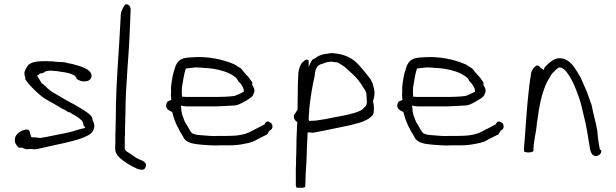

<svg xmlns="http://www.w3.org/2000/svg" viewBox="-20 -739 2876 897"><path d="M49 -80C49 -70 60 -56 68 -49C72 -48 77 -49 84 -49H85C88 -46 94 -45 100 -42C108 -42 118 -42 127 -43H128C148 -38 168 -47 187 -50C248 -65 314 -75 369 -96C398 -109 416 -116 421 -148C421 -149 420 -152 420 -155C420 -156 419 -158 419 -162C418 -164 416 -174 412 -178V-179C413 -191 404 -201 392 -210C368 -228 349 -238 323 -253C295 -267 268 -284 240 -300C218 -311 201 -327 184 -344C180 -347 176 -349 173 -352C172 -354 172 -356 170 -359H169C165 -368 159 -377 153 -385C158 -389 163 -392 168 -396H170C177 -396 185 -399 191 -405L204 -408H205C205 -408 207 -409 210 -409H220C224 -409 227 -408 228 -408C234 -408 238 -407 242 -407H243C273 -402 301 -401 324 -388H326C330 -384 335 -380 337 -375V-372C343 -366 360 -357 375 -359H376C395 -359 408 -369 408 -387C404 -417 355 -430 325 -438H324C321 -439 320 -440 318 -440L302 -443H301C292 -446 284 -448 273 -449C266 -449 257 -450 247 -450L236 -451L228 -452C220 -452 210 -453 203 -453H180C144 -453 112 -446 104 -422H103C99 -415 97 -411 95 -404C95 -401 94 -400 94 -398C94 -389 95 -384 98 -379V-369C103 -359 120 -340 129 -331L144 -316C162 -298 183 -281 205 -269L227 -257C239 -249 251 -244 264 -235L277 -228L281 -227L296 -217L304 -214L309 -213C317 -205 326 -203 336 -196C344 -192 354 -183 361 -177H362V-176C365 -172 369 -167 369 -159C369 -159 370 -156 370 -153C373 -150 376 -146 379 -143C372 -140 373 -139 363 -138C342 -133 325 -126 303 -121L276 -115C268 -114 259 -112 250 -110C234 -106 215 -104 201 -100L166 -94L164 -95C161 -95 157 -96 154 -96H153C150 -97 146 -97 142 -97C139 -97 131 -97 126 -99C123 -108 120 -119 117 -129C115 -131 113 -133 108 -134C82 -134 50 -113 50 -90V-88C49 -85 49 -83 49 -82ZM296 -217H297ZM369 -96Z M518 -48C518 -8 552 8 578 27C592 35 603 41 618 48C626 52 636 54 644 54C652 55 659 48 661 39C668 23 649 12 632 6L620 0H619C606 -8 593 -18 581 -26C581 -26 565 -33 563 -44C562 -53 563 -58 563 -64V-95C563 -101 563 -104 564 -110V-132C564 -146 565 -158 565 -174C565 -184 565 -192 566 -203C566 -346 583 -477 587 -615C588 -641 590 -664 590 -690V-697C590 -709 581 -719 571 -719C568 -719 566 -719 563 -716C554 -701 544 -686 544 -664C537 -505 521 -354 521 -190C521 -173 520 -160 520 -144C520 -132 519 -119 519 -107V-76C519 -66 518 -57 518 -48ZM577 27H578Z M756 -246C756 -229 769 -223 784 -216L785 -214C796 -168 815 -133 837 -98V-97C849 -72 884 -66 921 -63C949 -61 980 -58 1010 -60H1049C1077 -60 1097 -62 1121 -67C1149 -72 1167 -77 1187 -91H1188L1228 -111C1233 -117 1235 -124 1240 -129C1246 -131 1253 -139 1253 -146C1253 -160 1248 -165 1239 -168V-169H1238C1228 -176 1221 -168 1216 -159V-157H1214C1194 -147 1173 -135 1152 -125C1122 -108 1083 -104 1040 -104H1001C973 -102 949 -105 925 -107C909 -108 890 -109 877 -117C870 -124 863 -136 858 -146C852 -158 845 -164 840 -179C835 -194 827 -209 827 -231L825 -246C830 -245 834 -243 841 -243H842C847 -242 850 -242 853 -242H987C1015 -243 1042 -244 1069 -246C1092 -246 1106 -256 1125 -266C1142 -277 1159 -283 1165 -301C1174 -319 1165 -330 1158 -344V-346C1159 -348 1159 -349 1159 -353C1156 -359 1153 -362 1152 -363C1146 -372 1141 -380 1132 -388C1128 -393 1122 -400 1116 -406V-407C1113 -411 1110 -415 1106 -419C1097 -424 1085 -433 1076 -438C1024 -461 949 -478 873 -471C855 -470 839 -469 825 -461C812 -454 801 -438 797 -421V-420C787 -393 783 -367 779 -332V-305C778 -298 778 -292 779 -285V-284C779 -282 780 -280 780 -276V-272L763 -265C760 -261 756 -253 756 -246ZM830 -287V-292C829 -305 829 -318 830 -330V-331C835 -360 839 -391 848 -419H850C863 -421 876 -422 891 -424H892C908 -424 924 -423 941 -421H949C986 -418 1024 -409 1051 -396H1052C1063 -389 1082 -381 1089 -367L1090 -366V-365C1092 -360 1096 -356 1097 -355H1098C1101 -352 1103 -349 1106 -346V-345L1107 -344C1110 -337 1119 -330 1119 -314V-311C1110 -305 1099 -300 1088 -296C1084 -294 1076 -290 1069 -290C1043 -287 1014 -286 987 -286H848C847 -286 845 -286 840 -287ZM1152 -124V-125Z M1353 -193C1355 -176 1362 -175 1369 -168V-165C1368 -153 1367 -141 1367 -129C1367 -121 1366 -115 1366 -109V-108C1365 -93 1365 -77 1365 -62C1365 -46 1364 -31 1364 -16C1363 -1 1363 15 1363 29C1362 42 1362 54 1362 65V122C1362 132 1364 138 1368 138H1396C1401 137 1405 135 1406 134C1406 130 1406 123 1407 114C1407 80 1410 44 1412 10C1412 2 1412 -4 1413 -14C1413 -47 1416 -83 1417 -115V-120H1426L1427 -121C1431 -119 1434 -120 1443 -119L1505 -131C1541 -138 1578 -146 1616 -154L1661 -166C1686 -174 1708 -185 1722 -202C1726 -209 1727 -221 1727 -234C1727 -244 1725 -255 1723 -265V-267C1726 -277 1732 -299 1729 -314C1725 -337 1721 -353 1711 -369C1696 -389 1680 -409 1663 -428C1635 -461 1605 -481 1551 -489C1545 -489 1540 -490 1533 -491C1527 -491 1517 -490 1509 -488H1508C1490 -487 1472 -480 1458 -472L1456 -469L1455 -468C1450 -466 1444 -463 1438 -459C1436 -456 1433 -450 1431 -446L1422 -427V-457C1411 -464 1406 -460 1395 -449H1394C1384 -440 1376 -418 1374 -399C1372 -366 1371 -333 1371 -299C1371 -275 1370 -251 1370 -228V-227L1357 -206H1356C1354 -204 1352 -199 1353 -194ZM1422 -180V-181C1422 -188 1423 -196 1423 -204C1424 -214 1425 -223 1425 -232V-233C1432 -292 1438 -331 1450 -384V-387C1452 -397 1452 -408 1457 -418C1461 -429 1471 -436 1479 -439H1480C1492 -443 1509 -451 1528 -451H1529C1533 -450 1537 -450 1543 -449C1547 -449 1550 -448 1553 -448C1556 -448 1557 -447 1557 -447H1559L1560 -446C1573 -437 1588 -430 1600 -418C1609 -410 1618 -402 1626 -394C1649 -374 1665 -351 1680 -326V-325H1681C1683 -320 1692 -310 1692 -298C1692 -294 1693 -290 1693 -284V-275L1694 -268C1694 -253 1692 -244 1681 -236L1671 -226L1659 -220C1624 -205 1579 -198 1537 -190L1507 -184C1499 -182 1491 -181 1483 -180C1471 -178 1456 -175 1444 -175H1438C1436 -175 1432 -174 1428 -174H1425ZM1600 -413H1601ZM1626 -389H1627ZM1711 -366Z M1836 -246C1836 -229 1849 -223 1864 -216L1865 -214C1876 -168 1895 -133 1917 -98V-97C1929 -72 1964 -66 2001 -63C2029 -61 2060 -58 2090 -60H2129C2157 -60 2177 -62 2201 -67C2229 -72 2247 -77 2267 -91H2268L2308 -111C2313 -117 2315 -124 2320 -129C2326 -131 2333 -139 2333 -146C2333 -160 2328 -165 2319 -168V-169H2318C2308 -176 2301 -168 2296 -159V-157H2294C2274 -147 2253 -135 2232 -125C2202 -108 2163 -104 2120 -104H2081C2053 -102 2029 -105 2005 -107C1989 -108 1970 -109 1957 -117C1950 -124 1943 -136 1938 -146C1932 -158 1925 -164 1920 -179C1915 -194 1907 -209 1907 -231L1905 -246C1910 -245 1914 -243 1921 -243H1922C1927 -242 1930 -242 1933 -242H2067C2095 -243 2122 -244 2149 -246C2172 -246 2186 -256 2205 -266C2222 -277 2239 -283 2245 -301C2254 -319 2245 -330 2238 -344V-346C2239 -348 2239 -349 2239 -353C2236 -359 2233 -362 2232 -363C2226 -372 2221 -380 2212 -388C2208 -393 2202 -400 2196 -406V-407C2193 -411 2190 -415 2186 -419C2177 -424 2165 -433 2156 -438C2104 -461 2029 -478 1953 -471C1935 -470 1919 -469 1905 -461C1892 -454 1881 -438 1877 -421V-420C1867 -393 1863 -367 1859 -332V-305C1858 -298 1858 -292 1859 -285V-284C1859 -282 1860 -280 1860 -276V-272L1843 -265C1840 -261 1836 -253 1836 -246ZM1910 -287V-292C1909 -305 1909 -318 1910 -330V-331C1915 -360 1919 -391 1928 -419H1930C1943 -421 1956 -422 1971 -424H1972C1988 -424 2004 -423 2021 -421H2029C2066 -418 2104 -409 2131 -396H2132C2143 -389 2162 -381 2169 -367L2170 -366V-365C2172 -360 2176 -356 2177 -355H2178C2181 -352 2183 -349 2186 -346V-345L2187 -344C2190 -337 2199 -330 2199 -314V-311C2190 -305 2179 -300 2168 -296C2164 -294 2156 -290 2149 -290C2123 -287 2094 -286 2067 -286H1928C1927 -286 1925 -286 1920 -287ZM2232 -124V-125Z M2428 -32C2433 -29 2441 -26 2450 -27H2451C2456 -26 2470 -30 2472 -33C2472 -81 2485 -117 2488 -161V-162L2491 -180C2498 -239 2510 -296 2529 -341C2536 -360 2548 -375 2556 -391V-392L2578 -414C2582 -417 2586 -421 2592 -424H2593C2596 -424 2599 -423 2601 -423H2603C2606 -420 2611 -418 2614 -416H2615C2648 -383 2668 -331 2685 -283L2694 -255C2698 -237 2703 -218 2707 -200C2719 -155 2726 -108 2734 -59L2737 -41C2740 -26 2747 -12 2761 -10C2777 -10 2789 -19 2789 -33C2789 -37 2789 -38 2787 -39H2783C2778 -60 2775 -86 2772 -108V-109L2771 -126C2764 -168 2752 -204 2744 -248C2740 -258 2737 -268 2733 -279L2721 -312C2711 -334 2703 -353 2693 -376C2671 -411 2655 -449 2617 -463C2588 -474 2563 -461 2548 -446H2547C2544 -444 2542 -442 2539 -439L2530 -430C2529 -429 2523 -423 2522 -420V-412C2516 -416 2507 -420 2503 -424C2501 -429 2497 -434 2486 -433C2475 -426 2463 -411 2461 -395C2447 -310 2441 -219 2434 -125L2431 -82C2430 -69 2428 -55 2428 -42ZM2721 -312Z"/></svg>

Font: Scribbler
Style: Lt
Weight: 300
Designer: Mew Too
Foundry: Cannot Into Space Fonts
Version: Version 1.001